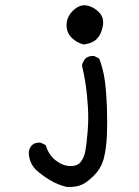

<svg xmlns="http://www.w3.org/2000/svg" viewBox="-20 -596 540 747"><path d="M238 131Q205 123 175.5 105.5Q146 88 119 64Q92 35 92 -4Q94 -20 104 -31Q117 -43 139 -41L158 -31Q169 6 196 27.5Q223 49 252 50Q281 51 294.5 33.5Q308 16 312.5 -10.5Q317 -37 321 -84.5Q325 -132 322 -180Q319 -228 313.5 -266Q308 -304 299 -341Q302 -356 312 -368Q325 -380 347 -378L366 -368Q382 -327 388 -281Q394 -235 396 -179.5Q398 -124 396 -72Q394 -20 384 19.5Q374 59 343.5 89Q313 119 289.5 126Q266 133 238 131ZM306 -423Q279 -429 258.5 -449.5Q238 -470 239 -501Q240 -532 265.5 -556Q291 -580 318.5 -574.5Q346 -569 366 -547.5Q386 -526 380 -494Q374 -462 356.5 -444.5Q339 -427 306 -423Z"/></svg>

Font: Kosefont JP
Style: Regular
Weight: 400
Designer: Nozomi Seto 瀬戸のぞみ
Version: Version 3.00;June 19, 2020